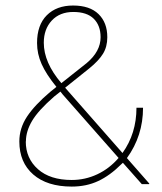

<svg xmlns="http://www.w3.org/2000/svg" viewBox="-20 -668 588 698"><path d="M114.7 -511.7Q114.7 -577.1 150.1 -612.5Q185.5 -647.9 245.8 -647.9Q306.2 -647.9 338.1 -616.9Q370.1 -585.9 370.1 -532.7Q370.1 -497.6 354.2 -472.2Q338.4 -446.8 305.2 -419.9L216.8 -349.1L425.3 -111.8Q476.1 -182.6 476.1 -276.4H500Q500 -174.3 441.4 -93.3L522.9 -0.5L522 1.5H495.6L426.8 -76.2Q424.8 -74.7 421.4 -71.3Q379.9 -29.8 336.9 -9.8Q293.9 10.3 240.7 10.3Q151.4 10.3 100.8 -33.7Q50.3 -77.6 50.3 -153.8Q50.3 -201.7 78.1 -243.9Q106 -286.1 162.6 -334L185.1 -352.1Q147.9 -397.9 131.3 -435.1Q114.7 -472.2 114.7 -511.7ZM74.2 -153.8H73.7Q73.7 -92.3 117.9 -53Q162.1 -13.7 240.7 -13.7Q289.6 -13.7 333.7 -34.4Q377.9 -55.2 411.1 -93.8Q213.4 -317.9 208 -324.5Q202.6 -331.1 199.7 -335L176.8 -316.9Q119.6 -267.1 96.9 -229Q74.2 -190.9 74.2 -153.8ZM139.2 -512.7Q139.2 -440.4 203.1 -365.7L294.9 -438.5Q345.7 -481 345.7 -532.7Q345.7 -575.2 320.8 -599.9Q295.9 -624.5 246.6 -624.5Q197.3 -624.5 168.2 -593.3Q139.2 -562 139.2 -512.7Z"/></svg>

Font: Yantramanav Thin
Style: Regular
Weight: 250
Version: Version 1.001;PS 1.0;hotconv 1.0.72;makeotf.lib2.5.5900; ttf